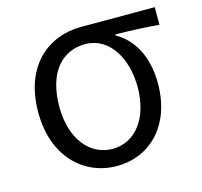

<svg xmlns="http://www.w3.org/2000/svg" viewBox="-86 -633 776 739"><g transform="rotate(-15 302.0 -263.5)"><path d="M293 13C424 13 527 -85 527 -254C527 -359 486 -435 417 -474V-478C478 -477 529 -475 591 -470V-540H297C170 -540 53 -454 53 -264C53 -86 164 13 293 13ZM294 -55C204 -55 137 -136 137 -264C137 -404 205 -472 295 -472C393 -472 448 -372 448 -261C448 -134 383 -55 294 -55Z"/></g></svg>

Font: Noto Sans CJK JP DemiLight
Style: Regular
Weight: 350
Designer: Ryoko NISHIZUKA (kana & ideographs); Paul D. Hunt (Latin, Greek & Cyrillic); Wenlong ZHANG (bopomofo); Sandoll Communica
Foundry: Adobe Systems Incorporated
Version: Version 1.004;PS 1.004;hotconv 1.0.82;makeotf.lib2.5.63406